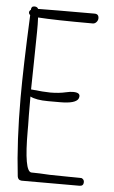

<svg xmlns="http://www.w3.org/2000/svg" viewBox="-53 -774 482 810"><g transform="rotate(5 188.0 -368.5)"><path d="M76 -728Q72 -737 60 -737Q46 -737 46 -722Q46 -721 45 -721Q39 -716 39 -710Q39 -704 45 -699Q35 -476 35 -348Q35 -165 52 -17Q54 -1 70 0H313H315Q332 0 332 -17Q332 -28 321 -33Q199 -35 186 -35Q138 -38 108 -38Q77 -39 77 -213V-235Q76 -262 76 -357Q101 -344 152 -344H180H203Q267 -344 279 -365Q291 -392 254 -392Q241 -392 224 -388Q194 -381 158 -381Q132 -381 76 -387L78 -501Q80 -613 80 -632V-662Q79 -675 79 -692Q149 -687 311 -687Q320 -687 326.5 -694.5Q333 -702 333 -711Q333 -729 315 -729Q127 -729 76 -728Z"/></g></svg>

Font: Neythal
Style: Regular
Weight: 400
Designer: Tharique Azeez
Foundry: Tharique Azeez
Version: Version 0.44